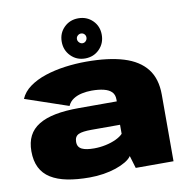

<svg xmlns="http://www.w3.org/2000/svg" viewBox="-90 -918 995 1013"><g transform="rotate(-10 408.0 -411.0)"><path d="M309.5 7.5Q348 7.5 384.2 1.8Q420.5 -4 450.8 -14.2Q481 -24.5 503.5 -37.8Q526 -51 537 -67L557 0H759.5V-357Q759.5 -442.5 718.2 -495.2Q677 -548 596.2 -572.8Q515.5 -597.5 396.5 -597.5Q339 -597.5 282.2 -589.8Q225.5 -582 176.2 -565.8Q127 -549.5 91 -523.5Q55 -497.5 39.5 -461L270 -382.5Q280 -405 300 -418Q320 -431 346 -436.5Q372 -442 398 -442Q436 -442 463.2 -435.2Q490.5 -428.5 505 -413.8Q519.5 -399 519.5 -373.5V-363H316Q244 -363 190.2 -352.5Q136.5 -342 100.8 -320Q65 -298 47.5 -263.8Q30 -229.5 30 -181.5Q30 -130.5 48 -94.2Q66 -58 102 -35.5Q138 -13 189.8 -2.8Q241.5 7.5 309.5 7.5ZM359.5 -139.5Q339 -139.5 322.5 -142Q306 -144.5 294.5 -150Q283 -155.5 277 -165Q271 -174.5 271 -189.5Q271 -204.5 276.5 -214.2Q282 -224 292.8 -229Q303.5 -234 320.8 -236.2Q338 -238.5 361 -238.5H515V-190Q502 -176 477 -164.2Q452 -152.5 421.2 -146Q390.5 -139.5 359.5 -139.5ZM395 -615Q441 -615 471.8 -646.2Q502.5 -677.5 502.5 -723Q502.5 -769 471.8 -799.5Q441 -830 395 -830Q349.5 -830 318.8 -799.5Q288 -769 288 -723Q288 -677.5 318.8 -646.2Q349.5 -615 395 -615ZM395 -696.5Q385.5 -696.5 377.5 -704.5Q369.5 -712.5 369.5 -723Q369.5 -734 377.5 -741.2Q385.5 -748.5 395 -748.5Q406 -748.5 413.2 -741.2Q420.5 -734 420.5 -723Q420.5 -712.5 413.2 -704.5Q406 -696.5 395 -696.5Z"/></g></svg>

Font: Anybody SemiExpanded Black
Style: Regular
Weight: 900
Width: 6
Version: Version 1.113;gftools[0.9.25]